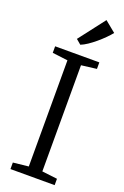

<svg xmlns="http://www.w3.org/2000/svg" viewBox="-183 -1037 708 1092"><g transform="rotate(20 170.5 -491.5)"><path d="M129.5 -49.5V-692L36.5 -703.5V-743H304V-703.5L211.5 -692V-49.5L304 -38.5V0H36.5V-39.5ZM167.5 -800.5 138.5 -825 260 -983 326 -929Q313.5 -913 294.2 -893.8Q275 -874.5 252.8 -855.8Q230.5 -837 208.5 -822.2Q186.5 -807.5 168.5 -800.5Z"/></g></svg>

Font: Merriweather 36pt Light
Style: Regular
Weight: 300
Designer: Eben Sorkin
Foundry: Eben Sorkin
Version: Version 2.100